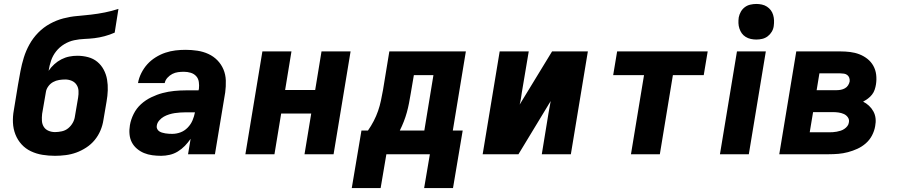

<svg xmlns="http://www.w3.org/2000/svg" viewBox="-20 -780 4540 971"><path d="M258 8Q226 8 195 3Q164 -2 136.5 -15Q109 -28 89 -50Q69 -72 58 -100Q47 -128 45.5 -159.5Q44 -191 50 -223L71 -351Q77 -386 83.5 -420.5Q90 -455 100.5 -489Q111 -523 129 -555.5Q147 -588 173.5 -615Q200 -642 233 -660Q266 -678 300.5 -687Q335 -696 370 -699Q405 -702 440 -706Q475 -710 510 -717Q545 -724 579 -735L560 -615Q535 -604 509 -597Q483 -590 457.5 -587Q432 -584 406.5 -583Q381 -582 355 -576.5Q329 -571 305 -556.5Q281 -542 264 -520.5Q247 -499 238.5 -474Q230 -449 226 -423L225 -421Q238 -440 254.5 -455Q271 -470 290.5 -480Q310 -490 330.5 -494Q351 -498 371 -498Q399 -498 425.5 -491Q452 -484 472 -467.5Q492 -451 504.5 -427.5Q517 -404 521.5 -377.5Q526 -351 525 -323Q524 -295 519 -267L503 -173Q499 -146 488 -120Q477 -94 459 -72Q441 -50 416.5 -34Q392 -18 366 -8.5Q340 1 312 4.5Q284 8 258 8ZM258 -112Q275 -112 293 -116Q311 -120 325 -131.5Q339 -143 348 -159Q357 -175 359 -192L375 -286Q378 -304 377 -321Q376 -338 367 -351.5Q358 -365 342.5 -371.5Q327 -378 310 -378Q295 -378 279 -375.5Q263 -373 248.5 -365Q234 -357 224 -343Q214 -329 212 -314L193 -204Q191 -186 192 -169Q193 -152 201.5 -138.5Q210 -125 225.5 -118.5Q241 -112 258 -112Z M795 8Q772 8 750 5Q728 2 708.5 -6Q689 -14 672.5 -28Q656 -42 646.5 -60.5Q637 -79 635 -101.5Q633 -124 637 -147Q642 -176 656 -204Q670 -232 693 -253Q716 -274 745 -288Q774 -302 802.5 -309.5Q831 -317 860.5 -320Q890 -323 919 -323H984L986 -331Q988 -348 985.5 -365.5Q983 -383 972 -395Q961 -407 944.5 -412Q928 -417 910 -417Q895 -417 880 -415Q865 -413 851.5 -406Q838 -399 827 -387Q816 -375 813 -360H678Q682 -385 694.5 -410Q707 -435 725 -455Q743 -475 767 -490Q791 -505 816.5 -513.5Q842 -522 867.5 -525Q893 -528 919 -528Q949 -528 978.5 -523.5Q1008 -519 1034 -507Q1060 -495 1079.5 -475Q1099 -455 1110 -429Q1121 -403 1122 -373Q1123 -343 1119 -313L1067 0H931L944 -78Q931 -59 915 -42.5Q899 -26 879.5 -14Q860 -2 838 3Q816 8 795 8ZM851 -103Q872 -103 892.5 -110.5Q913 -118 929 -134.5Q945 -151 953.5 -171Q962 -191 966 -212H920Q906 -212 891.5 -211Q877 -210 863.5 -208Q850 -206 835.5 -201.5Q821 -197 808.5 -190Q796 -183 785.5 -171Q775 -159 773 -145Q771 -137 774.5 -129Q778 -121 784.5 -116.5Q791 -112 799 -109.5Q807 -107 816 -105.5Q825 -104 834 -103.5Q843 -103 851 -103Z M1221 0 1307 -520H1454L1422 -325H1574L1606 -520H1753L1667 0H1520L1554 -206H1402L1368 0Z M1759 171 1808 -120H1841Q1857 -143 1870 -168Q1883 -193 1892 -219Q1901 -245 1906.5 -271.5Q1912 -298 1917 -325L1949 -520H2336L2270 -120H2320L2271 171H2125L2154 0H1934L1905 171ZM2002 -120H2126L2172 -400H2073L2057 -306Q2053 -282 2048.5 -258.5Q2044 -235 2037.5 -211.5Q2031 -188 2022 -165Q2013 -142 2002 -120Z M2421 0 2507 -520H2654L2619 -312Q2617 -297 2614.5 -281.5Q2612 -266 2608 -251L2772 -520H2953L2867 0H2720L2754 -208Q2757 -223 2759.5 -238.5Q2762 -254 2765 -269L2602 0Z M3171 0 3237 -400H3081L3101 -520H3559L3539 -400H3383L3317 0Z M3621 0 3707 -520H3853L3767 0ZM3805 -580Q3791 -580 3777 -583Q3763 -586 3751 -593.5Q3739 -601 3731.5 -611.5Q3724 -622 3719.5 -635.5Q3715 -649 3714.5 -663Q3714 -677 3716 -692Q3719 -707 3726.5 -720.5Q3734 -734 3746.5 -743.5Q3759 -753 3774.5 -756.5Q3790 -760 3805 -760Q3819 -760 3833 -757Q3847 -754 3858.5 -746.5Q3870 -739 3878 -728.5Q3886 -718 3890 -704.5Q3894 -691 3894.5 -677Q3895 -663 3893 -648Q3891 -633 3883 -619.5Q3875 -606 3862.5 -596.5Q3850 -587 3835 -583.5Q3820 -580 3805 -580Z M3921 0 4007 -520H4230Q4255 -520 4279.5 -517Q4304 -514 4326 -505.5Q4348 -497 4366.5 -482.5Q4385 -468 4396.5 -447.5Q4408 -427 4411 -402.5Q4414 -378 4410 -353Q4408 -340 4403.5 -326.5Q4399 -313 4390 -301.5Q4381 -290 4369.5 -281.5Q4358 -273 4345 -266Q4361 -258 4374.5 -245.5Q4388 -233 4397 -216.5Q4406 -200 4408 -181Q4410 -162 4406 -142Q4402 -118 4390 -95Q4378 -72 4358.5 -55Q4339 -38 4316 -27.5Q4293 -17 4268.5 -10.5Q4244 -4 4220 -2Q4196 0 4172 0ZM4110 -324H4212Q4222 -324 4232.5 -326Q4243 -328 4253 -333.5Q4263 -339 4269 -348.5Q4275 -358 4277 -368Q4278 -378 4275 -386.5Q4272 -395 4265 -400.5Q4258 -406 4248.5 -407.5Q4239 -409 4230 -409H4124ZM4075 -111H4172Q4182 -111 4191.5 -111.5Q4201 -112 4211.5 -114Q4222 -116 4231.5 -119Q4241 -122 4250 -128Q4259 -134 4265.5 -142.5Q4272 -151 4273 -161Q4276 -175 4268 -186.5Q4260 -198 4247.5 -203.5Q4235 -209 4221 -211Q4207 -213 4193 -213H4092Z"/></svg>

Font: Iosevka Aile Heavy Oblique
Style: Regular
Weight: 900
Italic angle: -9°
Designer: Belleve Invis
Foundry: Belleve Invis
Version: Version 31.1.0; ttfautohint (v1.8.4)